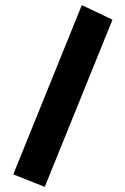

<svg xmlns="http://www.w3.org/2000/svg" viewBox="-20 -687 490 751"><path d="M155 44 32 -5 300 -667 420 -610Z"/></svg>

Font: Inconsolata SemiCondensed Black
Style: Regular
Weight: 900
Width: 4
Monospace: yes
Designer: Raph Levien, Cyreal, Brenton Simpson
Foundry: Raph Levien, Cyreal, Google
Version: Version 3.001; ttfautohint (v1.8.2.53-6de2)